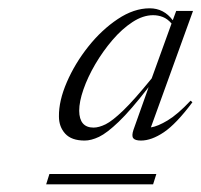

<svg xmlns="http://www.w3.org/2000/svg" viewBox="-20 -742 496 474"><path d="M309.5 -421.5 347 -527Q302.5 -469.5 273.2 -441.5Q244 -413.5 224.5 -404.2Q205 -395 189 -395Q156.5 -395 141 -412Q125.5 -429 125.5 -454.5Q125 -493 145 -539.2Q165 -585.5 198 -627Q231 -668.5 270.8 -695Q310.5 -721.5 349.5 -721.5Q384.5 -721.5 406.5 -692L415 -715H456.5L352.5 -427.5Q369.5 -430 394 -444.8Q418.5 -459.5 450.5 -493.5L455 -489.5Q415 -436 384.5 -415.5Q354 -395 328 -395Q313.5 -395 309 -400.8Q304.5 -406.5 309.5 -421.5ZM175.5 -468.5Q176 -427 211 -427Q224 -427 240.8 -435.2Q257.5 -443.5 284.2 -469.2Q311 -495 354.5 -548.5L403.5 -684Q393.5 -695.5 382 -700Q370.5 -704.5 358 -704.5Q333 -704.5 307 -687.5Q281 -670.5 257.5 -643Q234 -615.5 215.2 -583.5Q196.5 -551.5 186 -521.2Q175.5 -491 175.5 -468.5ZM94 -287 102 -312.5H366L358 -287Z"/></svg>

Font: Newsreader 72pt Light
Style: Italic
Weight: 300
Italic angle: -17°
Designer: Hugues Gentile
Foundry: Production Type
Version: Version 1.003; ttfautohint (v1.8.3)